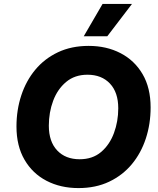

<svg xmlns="http://www.w3.org/2000/svg" viewBox="-20 -948 805 979"><path d="M503 -928H653L527 -763H407ZM380 11Q289 11 217.5 -26Q146 -63 105 -133.5Q64 -204 64 -303Q64 -387 88.5 -461.5Q113 -536 160 -592.5Q207 -649 275.5 -681.5Q344 -714 432 -714Q523 -714 594.5 -677Q666 -640 707 -570Q748 -500 748 -400Q748 -316 723.5 -241.5Q699 -167 652 -110.5Q605 -54 536.5 -21.5Q468 11 380 11ZM386 -136Q452 -136 495.5 -173Q539 -210 561 -269.5Q583 -329 583 -396Q583 -477 540.5 -522Q498 -567 426 -567Q361 -567 317 -530Q273 -493 251 -434Q229 -375 229 -307Q229 -226 271.5 -181Q314 -136 386 -136Z"/></svg>

Font: Prodigy Sans
Style: Bold Italic
Weight: 700
Italic angle: -13°
Designer: Wei Huang
Foundry: Wei Huang
Version: Version 1.003; ttfautohint (v1.8.3)